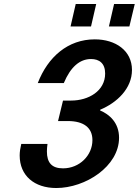

<svg xmlns="http://www.w3.org/2000/svg" viewBox="-20 -933 698 966"><path d="M631 -800 658 -913H554L528 -800ZM438 -800 464 -913H361L335 -800ZM87 -209C82 -188 79 -169 79 -151C79 -49 153 13 263 13C410 13 579 -96 579 -240C579 -316 530 -358 484 -377V-381C568 -416 644 -487 644 -581C644 -678 562 -735 457 -735C322 -735 221 -647 170 -515H301C335 -596 381 -636 438 -636C479 -636 509 -615 509 -563C509 -475 425 -427 338 -427H297L272 -324H321C402 -324 445 -290 445 -228C445 -151 380 -86 297 -86C241 -86 216 -114 216 -171C216 -182 217 -195 219 -209Z"/></svg>

Font: Perun SemiBold Italic
Style: Regular
Weight: 400
Italic angle: -12°
Foundry: Copyright (c) Stefan Peev, Context Ltd, 2016
Version: Version 1.026